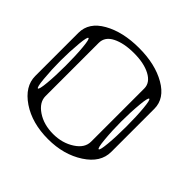

<svg xmlns="http://www.w3.org/2000/svg" viewBox="-184 -934 1117 1117"><g transform="rotate(45 375.0 -375.0)"><path d="M589.8 -521.5Q583 -449.2 583 -375Q583 -300.8 589.8 -228.5Q595.7 -167 604.5 -167Q613.3 -167 619.1 -228.5Q625 -290 625 -375Q625 -460 619.1 -521.5Q613.3 -583 604.5 -583Q595.7 -583 589.8 -521.5ZM89.8 -521.5Q83 -449.2 83 -375Q83 -300.8 89.8 -228.5Q95.7 -167 104.5 -167Q113.3 -167 119.1 -228.5Q125 -290 125 -375Q125 -460 119.1 -521.5Q113.3 -583 104.5 -583Q95.7 -583 89.8 -521.5ZM542 -167V-604.5Q542 -652.3 488.3 -680.7Q436.5 -708 354.5 -708Q272.5 -708 219.7 -681.6Q167 -655.3 167 -604.5V-167Q167 -116.2 221.7 -79.1Q276.4 -42 354.5 -42Q429.7 -42 486.3 -79.1Q542 -115.2 542 -167ZM667 -208Q667 -120.1 575.2 -60.5Q482.4 0 354.5 0Q222.7 0 132.8 -60.5Q42 -122.1 42 -208V-562.5Q42 -648.4 131.8 -699.2Q221.7 -750 354.5 -750Q487.3 -750 577.1 -698.2Q667 -646.5 667 -562.5Z"/></g></svg>

Font: okolaksMetalik
Style: bold
Weight: 700
Width: 7
Version: Version 0.6